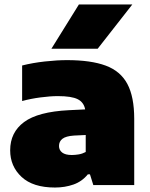

<svg xmlns="http://www.w3.org/2000/svg" viewBox="-20 -828 670 859"><path d="M226 11Q127.5 11 76.5 -36.5Q25.5 -84 25.5 -155.5Q25.5 -236 87.8 -282Q150 -328 288 -335L361 -338.5Q355 -370.5 327.5 -384.2Q300 -398 239 -398Q205 -398 161.2 -392.2Q117.5 -386.5 79 -376V-535Q126.5 -547 180.8 -553Q235 -559 280 -559Q386.5 -559 452.8 -534.5Q519 -510 549.8 -452.5Q580.5 -395 580.5 -296V0H397.5L382.5 -48H373Q347 -16 308.8 -2.5Q270.5 11 226 11ZM244 -175Q244 -156.5 258.2 -145.5Q272.5 -134.5 301 -134.5Q315.5 -134.5 332 -137.2Q348.5 -140 363.5 -148V-224L311 -221.5Q274.5 -219 259.2 -207Q244 -195 244 -175ZM210 -610 333 -808H572L417 -610Z"/></svg>

Font: Encode Sans Semi Expanded Black
Style: Regular
Weight: 900
Width: 6
Designer: Multiple Designers
Foundry: Impallari Type
Version: Version 3.000; ttfautohint (v1.8.3) -l 8 -r 50 -G 200 -x 14 